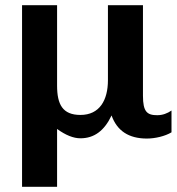

<svg xmlns="http://www.w3.org/2000/svg" viewBox="-20 -520 681 740"><path d="M200 -23C233 1 263 13 290 13C343 13 382 -16 410 -75C431 -16 476 14 546 14C578 14 616 5 641 -10V-94C625 -83 607 -76 586 -76C547 -76 531 -89 531 -151V-500H396V-211C396 -134 364 -77 290 -77C221 -77 200 -118 200 -190V-500H65V200H200Z"/></svg>

Font: Perun
Style: Bold
Weight: 700
Foundry: Copyright (c) Stefan Peev, Context Ltd, 2016
Version: Version 1.089